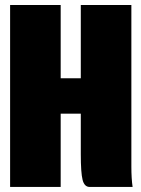

<svg xmlns="http://www.w3.org/2000/svg" viewBox="-20 -740 560 760"><path d="M20 -720.2H220.2V-430.2H299.8V-720.2H500V-80.1Q500 -33.2 504.9 0H335Q314 0 306.9 -28.1Q299.8 -56.2 299.8 -129.9V-290H220.2V0H20Z"/></svg>

Font: Mikodacs
Style: Regular
Weight: 400
Designer: gluk (gluksza@wp.pl)
Foundry: gluk (gluksza@wp.pl)
Version: Version 0.28